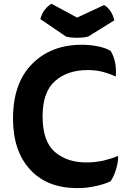

<svg xmlns="http://www.w3.org/2000/svg" viewBox="-20 -971 684 1015"><path d="M591.8 -566.4Q595.7 -598.6 588.9 -637.7Q581.1 -677.7 564.5 -702.1Q536.1 -718.8 495.1 -726.6Q455.1 -734.4 412.1 -734.4Q250 -734.4 149.4 -632.8Q48.8 -531.2 48.8 -344.7Q48.8 -172.9 138.7 -75.2Q228.5 23.4 388.7 23.4Q441.4 23.4 486.3 12.7Q532.2 2.9 564.5 -12.7Q582 -37.1 593.8 -77.1Q604.5 -113.3 604.5 -139.6Q604.5 -142.6 603.5 -146.5Q571.3 -132.8 527.3 -122.1Q483.4 -112.3 435.5 -112.3Q335 -112.3 269.5 -168Q205.1 -224.6 205.1 -355.5Q205.1 -485.4 271.5 -543Q336.9 -600.6 443.4 -600.6Q485.4 -600.6 520.5 -591.8Q555.7 -583 591.8 -566.4ZM252 -951.2Q234.4 -941.4 216.8 -919.9Q200.2 -897.5 193.4 -870.1Q238.3 -838.9 328.1 -778.3Q335.9 -775.4 351.6 -773.4Q367.2 -771.5 386.7 -771.5Q408.2 -771.5 423.8 -773.4Q438.5 -775.4 447.3 -778.3Q492.2 -806.6 584 -863.3Q578.1 -891.6 563.5 -913.1Q547.9 -934.6 530.3 -944.3Q482.4 -921.9 387.7 -877.9Q353.5 -896.5 252 -951.2Z"/></svg>

Font: cl
Style: Bold
Weight: 400
Designer: Mitja Miklavcic
Version: Version 7.504; 2011; Build 1021